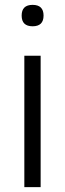

<svg xmlns="http://www.w3.org/2000/svg" viewBox="-20 -769 268 789"><path d="M114 -661Q69 -661 69 -705Q69 -749 114 -749Q159 -749 159 -705Q159 -661 114 -661ZM80 -540H147V0H80Z"/></svg>

Font: Plata Sans Light
Style: Regular
Weight: 300
Designer: Pablo Impallari, Andres Torresi, & Cristiano Sobral
Foundry: Pablo Impallari, Andres Torresi, & Cristiano Sobral
Version: Version 1.00;December 28, 2019;FontCreator 12.0.0.2547 64-bi